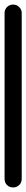

<svg xmlns="http://www.w3.org/2000/svg" viewBox="-20 -820 115 840"><path d="M0 -38H75V-763H0ZM38 -75Q21 -75 10.5 -64Q0 -53 0 -38Q0 -21 10.5 -10.5Q21 0 38 0Q53 0 64 -10.5Q75 -21 75 -38Q75 -53 64 -64Q53 -75 38 -75ZM38 -800Q21 -800 10.5 -789Q0 -778 0 -763Q0 -746 10.5 -735.5Q21 -725 38 -725Q53 -725 64 -735.5Q75 -746 75 -763Q75 -778 64 -789Q53 -800 38 -800Z"/></svg>

Font: Wavefont Medium
Style: Regular
Weight: 500
Version: Version 3.004;gftools[0.9.33]